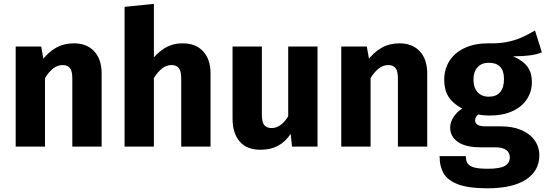

<svg xmlns="http://www.w3.org/2000/svg" viewBox="-20 -778 2896 1019"><path d="M371.8 -548Q440.8 -548 480.1 -505.6Q519.4 -463.2 519.4 -387.6V0H363.8V-360.8Q363.8 -401.2 350.9 -417Q338 -432.8 312.6 -432.8Q286.2 -432.8 263.2 -415.4Q240.2 -398 218.8 -363.8L198 -451.2Q233.8 -499.6 276.2 -523.8Q318.6 -548 371.8 -548ZM198.6 -531.2 218.8 -420.2V0H63.2V-531.2Z M941.8 -360.8Q941.8 -401.2 928.7 -417Q915.6 -432.8 890.2 -432.8Q864.2 -432.8 841.2 -415.4Q818.2 -398 796.8 -364.2L776 -447.4Q812.6 -497.8 854.6 -522.9Q896.6 -548 949.8 -548Q1018.8 -548 1058.1 -505.6Q1097.4 -463.2 1097.4 -387.6V0H941.8ZM641.2 0V-741.6L796.8 -757.6V0Z M1665.2 -531.2V0H1529.8L1522.8 -67.6Q1494 -24.6 1454.7 -3.9Q1415.4 16.8 1362.4 16.8Q1289.8 16.8 1252 -27Q1214.2 -70.8 1214.2 -149.6V-531.2H1369.8V-169.2Q1369.8 -130.2 1382.5 -114.3Q1395.2 -98.4 1422 -98.4Q1446.8 -98.4 1469.1 -114.6Q1491.4 -130.8 1509.6 -161.2V-531.2Z M2099.8 -548Q2168.8 -548 2208.1 -505.6Q2247.4 -463.2 2247.4 -387.6V0H2091.8V-360.8Q2091.8 -401.2 2078.9 -417Q2066 -432.8 2040.6 -432.8Q2014.2 -432.8 1991.2 -415.4Q1968.2 -398 1946.8 -363.8L1926 -451.2Q1961.8 -499.6 2004.2 -523.8Q2046.6 -548 2099.8 -548ZM1926.6 -531.2 1946.8 -420.2V0H1791.2V-531.2Z M2856 -500Q2828.4 -488.8 2791.5 -484Q2754.6 -479.2 2703.2 -479.2Q2754.4 -457 2778.6 -424.9Q2802.8 -392.8 2802.8 -342Q2802.8 -291.2 2775.8 -250.7Q2748.8 -210.2 2698.5 -187.5Q2648.2 -164.8 2580.2 -164.8Q2542.4 -164.8 2519.2 -170.6Q2510.8 -165.6 2506.2 -157.2Q2501.6 -148.8 2501.6 -139.6Q2501.6 -125 2513.8 -116.2Q2526 -107.4 2560.4 -107.4H2640.2Q2701 -107.4 2746.8 -87.8Q2792.6 -68.2 2817.5 -33.1Q2842.4 2 2842.4 46.4Q2842.4 128.8 2771.3 175.1Q2700.2 221.4 2566 221.4Q2469 221.4 2413.5 201.2Q2358 181 2335.5 143.6Q2313 106.2 2313 50.6H2452.4Q2452.4 76 2462 90Q2471.6 104 2496.6 110.8Q2521.6 117.6 2569.6 117.6Q2635.2 117.6 2660.5 101.9Q2685.8 86.2 2685.8 57.2Q2685.8 32.2 2666.5 18Q2647.2 3.8 2609.2 3.8H2531.6Q2449.6 3.8 2409.4 -25.3Q2369.2 -54.4 2369.2 -100.4Q2369.2 -129.4 2386.6 -156.4Q2404 -183.4 2433.2 -201.8Q2382.4 -228.8 2360 -265.2Q2337.6 -301.6 2337.6 -353.8Q2337.6 -412.8 2366.8 -456.9Q2396 -501 2448.5 -524.5Q2501 -548 2569.4 -548Q2625 -546.4 2668.8 -554.9Q2712.6 -563.4 2746.3 -578.3Q2780 -593.2 2818.4 -615.4Q2818.4 -615.4 2818.9 -615.7Q2819.4 -616 2819.4 -616ZM2573 -444.8Q2536 -444.8 2514.4 -421Q2492.8 -397.2 2492.8 -356.2Q2492.8 -313 2514.6 -288.9Q2536.4 -264.8 2573.8 -264.8Q2613.4 -264.8 2634.1 -288.5Q2654.8 -312.2 2654.8 -358.4Q2654.8 -402.6 2634.4 -423.7Q2614 -444.8 2573 -444.8Z"/></svg>

Font: Firava
Style: Regular
Weight: 400
Designer: Carrois Corporate & Edenspiekermann AG
Foundry: Greg Finn Gibson
Version: Version 5.000